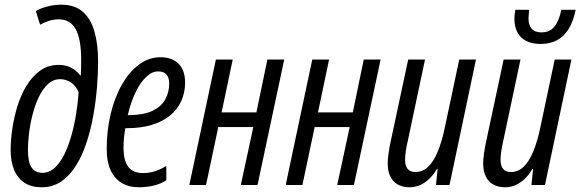

<svg xmlns="http://www.w3.org/2000/svg" viewBox="-20 -789 2476 819"><path d="M157.7 9.8Q113.8 9.8 84.5 -9.3Q55.2 -28.3 40.3 -64.2Q25.4 -100.1 25.4 -149.9Q25.4 -189.5 32.2 -237.5Q39.1 -285.6 53.7 -334Q68.4 -382.3 92.5 -422.6Q116.7 -462.9 150.9 -487.5Q185.1 -512.2 231 -512.2Q252.4 -512.2 270 -505.9Q287.6 -499.5 300.8 -489Q314 -478.5 322.8 -466.8H324.7Q325.7 -482.4 325.9 -501.2Q326.2 -520 326.2 -534.7Q326.2 -622.1 303 -664.3Q279.8 -706.5 230.5 -706.5Q210.9 -706.5 190.9 -700.7Q170.9 -694.8 150.9 -683.6L132.8 -742.2Q157.2 -755.4 185.3 -762.2Q213.4 -769 241.7 -769Q297.9 -769 332.3 -739.5Q366.7 -710 382.6 -655.5Q398.4 -601.1 398.4 -526.4Q398.4 -477.1 393.8 -418.7Q389.2 -360.4 378.7 -300Q368.2 -239.7 350.3 -184.3Q332.5 -128.9 305.9 -85.2Q279.3 -41.5 242.7 -15.9Q206.1 9.8 157.7 9.8ZM161.1 -51.8Q189.9 -51.8 213.4 -73.2Q236.8 -94.7 254.6 -130.9Q272.5 -167 284.9 -211.9Q297.4 -256.8 304.9 -304.4Q312.5 -352.1 315.4 -395.5Q308.6 -412.6 296.6 -425Q284.7 -437.5 269.5 -444.3Q254.4 -451.2 236.3 -451.2Q207 -451.2 184.6 -430.4Q162.1 -409.7 146 -376Q129.9 -342.3 119.4 -302Q108.9 -261.7 104 -221.9Q99.1 -182.1 99.1 -150.4Q99.1 -97.7 114.5 -74.7Q129.9 -51.8 161.1 -51.8Z M572.3 9.8Q529.3 9.8 498.5 -9Q467.8 -27.8 451.4 -64Q435.1 -100.1 435.1 -152.3Q435.1 -233.4 452.4 -304.4Q469.7 -375.5 501 -429.7Q532.2 -483.9 574 -514.4Q615.7 -544.9 664.6 -544.9Q712.9 -544.9 741.2 -517.6Q769.5 -490.2 769.5 -436.5Q769.5 -393.1 752.9 -357.2Q736.3 -321.3 704.6 -295.7Q672.9 -270 626.7 -256.1Q580.6 -242.2 521.5 -242.2H514.6Q511.2 -222.7 509 -202.1Q506.8 -181.6 506.8 -161.1Q506.8 -103.5 527.3 -77.1Q547.9 -50.8 589.4 -50.8Q616.2 -50.8 638.9 -57.9Q661.6 -64.9 689.5 -81.1V-20Q664.6 -4.4 635.3 2.7Q606 9.8 572.3 9.8ZM524.9 -297.9H528.3Q589.8 -297.9 627.9 -315.2Q666 -332.5 683.8 -363Q701.7 -393.6 701.7 -432.6Q701.7 -457 690.4 -470.7Q679.2 -484.4 654.8 -484.4Q627.9 -484.4 602.8 -460.2Q577.6 -436 557.6 -394Q537.6 -352.1 524.9 -297.9Z M787.6 0 900.9 -535.2H972.7L925.3 -309.6H1073.7L1120.6 -535.2H1192.4L1078.6 0H1007.3L1060.5 -247.1H911.1L858.9 0Z M1198.7 0 1312 -535.2H1383.8L1336.4 -309.6H1484.9L1531.7 -535.2H1603.5L1489.7 0H1418.5L1471.7 -247.1H1322.3L1270 0Z M1728.5 9.8Q1697.8 9.8 1676.8 -2Q1655.8 -13.7 1644.8 -36.4Q1633.8 -59.1 1633.8 -91.8Q1633.8 -110.4 1637.5 -135.5Q1641.1 -160.6 1646 -183.1L1721.2 -535.2H1793L1720.2 -191.4Q1714.8 -168.9 1711.4 -147.2Q1708 -125.5 1708 -106Q1708 -82 1718.8 -68.6Q1729.5 -55.2 1752 -55.2Q1782.7 -55.2 1806.2 -77.4Q1829.6 -99.6 1847.4 -142.6Q1865.2 -185.5 1877.9 -247.1L1939 -535.2H2010.3L1897.5 0H1839.8L1846.7 -68.8H1843.8Q1829.6 -43.9 1811.3 -26.4Q1793 -8.8 1772 0.5Q1751 9.8 1728.5 9.8Z M2135.7 9.8Q2105 9.8 2084 -2Q2063 -13.7 2052 -36.4Q2041 -59.1 2041 -91.8Q2041 -110.4 2044.7 -135.5Q2048.3 -160.6 2053.2 -183.1L2128.4 -535.2H2200.2L2127.4 -191.4Q2122.1 -168.9 2118.7 -147.2Q2115.2 -125.5 2115.2 -106Q2115.2 -82 2126 -68.6Q2136.7 -55.2 2159.2 -55.2Q2189.9 -55.2 2213.4 -77.4Q2236.8 -99.6 2254.6 -142.6Q2272.5 -185.5 2285.2 -247.1L2346.2 -535.2H2417.5L2304.7 0H2247.1L2253.9 -68.8H2251Q2236.8 -43.9 2218.5 -26.4Q2200.2 -8.8 2179.2 0.5Q2158.2 9.8 2135.7 9.8ZM2286.1 -601.6Q2249 -601.6 2224.1 -614.5Q2199.2 -627.4 2186.8 -651.6Q2174.3 -675.8 2174.3 -708.5Q2174.3 -716.8 2175.3 -727.3Q2176.3 -737.8 2178.2 -747.1H2237.3Q2236.8 -739.3 2235.6 -729.7Q2234.4 -720.2 2234.4 -710.4Q2234.4 -681.6 2248 -666.3Q2261.7 -650.9 2290 -650.9Q2325.2 -650.9 2345 -675.5Q2364.7 -700.2 2374.5 -747.1H2435.5Q2425.3 -697.3 2405.3 -665Q2385.3 -632.8 2355.7 -617.2Q2326.2 -601.6 2286.1 -601.6Z"/></svg>

Font: Open Sans Condensed
Style: Italic
Weight: 400
Width: 3
Italic angle: -12°
Designer: Monotype Design Team
Foundry: Monotype Imaging Inc.
Version: Version 3.000